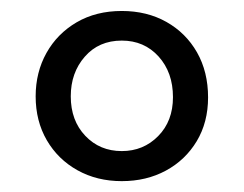

<svg xmlns="http://www.w3.org/2000/svg" viewBox="-20 -734 444 350"><path d="M202 -714Q247.9 -714 283.4 -694Q318.9 -674 339.1 -638.6Q359.3 -603.1 359.3 -556.4Q359.3 -511.1 338.6 -476.6Q317.9 -442.2 282.4 -423Q246.9 -403.8 202 -403.8Q156.9 -403.8 121.3 -423.6Q85.7 -443.4 65.3 -478.4Q45 -513.4 45 -558.4Q45 -602.2 64.7 -637.5Q84.4 -672.7 119.8 -693.4Q155.2 -714 202 -714ZM202 -660Q160.1 -660 134.6 -630.7Q109 -601.5 109 -558.4Q109 -514.2 135.5 -486.4Q161.9 -458.6 202 -458.6Q241.4 -458.6 268.3 -485.9Q295.3 -513.2 295.3 -556.9Q295.3 -602 269.1 -631Q242.9 -660 202 -660Z"/></svg>

Font: Fraunces SuperSoft
Style: Regular
Weight: 900
Version: Version 1.000;[b76b70a41]